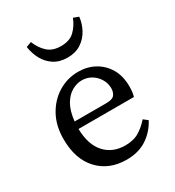

<svg xmlns="http://www.w3.org/2000/svg" viewBox="-180 -839 870 957"><g transform="rotate(-30 255.0 -360.5)"><path d="M269 -442Q241 -442 212.5 -426Q184 -410 163.5 -375Q143 -340 137 -282H319Q355 -282 366.5 -297Q378 -312 378 -334Q378 -363 363.5 -387.5Q349 -412 324.5 -427Q300 -442 269 -442ZM268 13Q167 13 106 -52.5Q45 -118 45 -233Q45 -310 76.5 -367Q108 -424 160.5 -456Q213 -488 275 -488Q327 -488 369 -465Q411 -442 436 -399.5Q461 -357 461 -296Q461 -279 459 -264.5Q457 -250 454 -240H135Q137 -148 181 -100Q225 -52 297 -52Q345 -52 377 -71.5Q409 -91 436 -122L460 -103Q432 -50 384 -18.5Q336 13 268 13ZM116 -723 146 -734Q161 -695 189.5 -668Q218 -641 267 -641Q317 -641 345 -668Q373 -695 388 -734L418 -723Q414 -685 395.5 -651Q377 -617 345 -596Q313 -575 267 -575Q221 -575 189 -596Q157 -617 139 -651Q121 -685 116 -723Z"/></g></svg>

Font: Source Serif Pro
Style: Regular
Weight: 400
Designer: Frank Grießhammer
Foundry: Adobe Systems Incorporated
Version: Version 3.001;hotconv 1.0.111;makeotfexe 2.5.65597